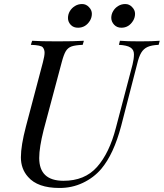

<svg xmlns="http://www.w3.org/2000/svg" viewBox="-20 -908 804 942"><path d="M620.1 -674.8Q603 -686 563.5 -688L568.4 -708Q602.5 -705.1 666 -705.1Q729.5 -705.1 763.7 -708L758.3 -688Q723.6 -686.5 704.1 -677.7Q684.6 -668.9 672.9 -649.4Q661.1 -629.9 652.3 -591.8L574.7 -291Q538.1 -151.9 476.6 -79.1Q439.9 -36.1 386.2 -10.7Q332.5 14.6 271.5 14.2Q164.6 14.2 117.7 -40Q82.5 -79.1 82.5 -136.2Q82.5 -193.4 107.4 -288.1L190.4 -602.1Q198.7 -633.8 198.7 -649.4Q198.7 -665 189.9 -675.8Q181.2 -686.5 131.3 -688L137.7 -708Q177.7 -705.1 260.7 -705.1Q343.8 -705.1 391.6 -708L385.7 -688Q349.1 -686.5 331.1 -680.2Q313 -673.8 302.7 -656.7Q292.5 -639.6 282.7 -602.1L194.3 -271Q172.4 -184.6 172.4 -132.8Q172.4 -21.5 290.5 -21Q395.5 -20.5 456.1 -88.9Q516.6 -157.2 548.3 -279.8L630.4 -591.8Q637.2 -619.1 637.2 -641.6Q637.2 -664.1 620.1 -674.8ZM627.9 -873.5Q642.6 -858.9 642.6 -840.3Q642.6 -822.3 633.3 -806.6Q612.3 -772 575.7 -772Q553.7 -772 540 -786.6Q526.4 -801.3 525.9 -819.8Q525.9 -838.4 535.2 -853.5Q543.9 -868.7 559.6 -878.4Q575.2 -888.2 594.7 -888.2Q614.3 -888.2 627.9 -873.5ZM416 -873.5Q430.7 -858.9 430.7 -840.3Q430.7 -822.3 421.4 -806.6Q400.4 -772.5 363.8 -772Q340.8 -771.5 327.1 -786.1Q313.5 -800.8 313.5 -819.3Q313.5 -837.9 322.8 -853.5Q332 -868.7 347.7 -878.4Q363.3 -888.2 382.8 -888.2Q402.3 -888.2 416 -873.5Z"/></svg>

Font: PlayfairDisplaySC-Italic
Style: Italic
Weight: 400
Italic angle: -14°
Designer: Claus Eggers Sørensen
Foundry: Claus Eggers Sørensen
Version: Version 1.004;PS 001.004;hotconv 1.0.70;makeotf.lib2.5.58329